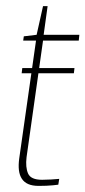

<svg xmlns="http://www.w3.org/2000/svg" viewBox="-20 -609 280 629"><path d="M107 0Q86 0 72.5 -6Q59 -12 51.5 -23.5Q44 -35 42 -51.5Q40 -68 43 -90L98 -476H56L58 -490L100 -495L121 -589H136L123 -495H240L238 -476H121L67 -94Q63 -61 72 -40.5Q81 -20 118 -20Q132 -20 148 -21Q164 -22 174 -23L171 -4Q164 -3 154 -2Q144 -1 132 -0.5Q120 0 107 0ZM51 -369 53 -386H224L222 -369Z"/></svg>

Font: Alumni Sans Thin Thin
Style: Italic
Weight: 250
Italic angle: -8°
Version: Version 1.016